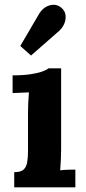

<svg xmlns="http://www.w3.org/2000/svg" viewBox="-20 -803 367 823"><path d="M41 -65Q69 -65 81 -76Q93 -87 96.5 -107.5Q100 -128 100 -154V-320Q100 -338 101 -361.5Q102 -385 104 -407Q88 -406 66.5 -405.5Q45 -405 34 -404V-480Q80 -480 112 -485Q144 -490 162.5 -497Q181 -504 188 -510H242V-161Q242 -147 241 -121.5Q240 -96 238 -73Q254 -75 273.5 -75.5Q293 -76 303 -76V0H41ZM113 -565 67 -606 149 -746Q160 -763 175.5 -772.5Q191 -782 209 -782.5Q227 -783 243 -770Q259 -756 261 -737.5Q263 -719 255.5 -701.5Q248 -684 234 -671Z"/></svg>

Font: Lora
Style: Weight 700
Weight: 700
Designer: Olga Karpushina, Alexei Vanyashin (Cyrillic)
Foundry: Cyreal
Version: Version 3.001